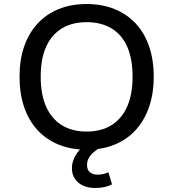

<svg xmlns="http://www.w3.org/2000/svg" viewBox="-20 -734 860 953"><path d="M410 9Q333 9 271.5 -16Q210 -41 166.5 -88Q123 -135 100 -202Q77 -269 77 -353Q77 -437 100 -503.5Q123 -570 166.5 -617Q210 -664 271.5 -689Q333 -714 410 -714Q487 -714 548.5 -689Q610 -664 653.5 -617.5Q697 -571 720 -504Q743 -437 743 -354Q743 -269 719.5 -202Q696 -135 653 -88Q610 -41 548.5 -16Q487 9 410 9ZM410 -81Q482 -81 533 -112.5Q584 -144 611 -204.5Q638 -265 638 -353Q638 -442 611.5 -502Q585 -562 533.5 -593Q482 -624 410 -624Q338 -624 287 -593Q236 -562 209 -502Q182 -442 182 -353Q182 -265 209 -204.5Q236 -144 287 -112.5Q338 -81 410 -81ZM452 199Q400 199 368.5 172Q337 145 337 101Q337 60 365.5 21.5Q394 -17 439 -39L476 0Q461 8 446 20.5Q431 33 421.5 49Q412 65 412 84Q412 111 427.5 122Q443 133 465 133Q478 133 491.5 130Q505 127 518 121L536 181Q519 190 498.5 194.5Q478 199 452 199Z"/></svg>

Font: Nunito Sans 7pt Medium
Style: Regular
Weight: 500
Designer: Vernon Adams
Foundry: Vernon Adams
Version: Version 3.101;gftools[0.9.27]